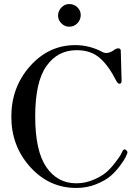

<svg xmlns="http://www.w3.org/2000/svg" viewBox="-20 -920 685 949"><path d="M322 -788Q300 -788 283.5 -804.5Q267 -821 267 -843Q267 -866 283.5 -883Q300 -900 322 -900Q346 -900 362.5 -884Q379 -868 379 -846Q379 -822 362.5 -805Q346 -788 322 -788ZM357 9Q223 9 129.5 -94.5Q36 -198 36 -343Q36 -489 128.5 -593Q221 -697 352 -697Q424 -697 488 -662Q496 -658 504 -658Q523 -658 543 -672Q553 -681 565 -681Q577 -681 577 -668L581 -520Q581 -506 570 -506Q563 -506 555 -520Q516 -597 472 -634.5Q428 -672 359 -672Q265 -672 209.5 -593.5Q154 -515 154 -345Q154 -174 209 -94Q264 -14 357 -14Q401 -14 441 -31Q481 -48 504 -67.5Q527 -87 549.5 -116.5Q572 -146 576 -154Q580 -162 586 -174Q592 -185 601 -180Q613 -172 609 -162Q606 -155 601 -143.5Q596 -132 574.5 -102.5Q553 -73 527 -50.5Q501 -28 455.5 -9.5Q410 9 357 9Z"/></svg>

Font: HK Venetian
Style: Regular
Weight: 400
Designer: Alfredo Marco Pradil
Foundry: Alfredo Marco Pradil
Version: Version 1.000;PS 001.000;hotconv 1.0.88;makeotf.lib2.5.64775